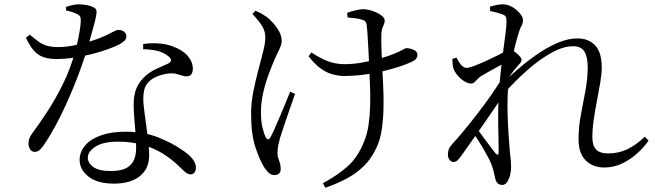

<svg xmlns="http://www.w3.org/2000/svg" viewBox="-20 -808 3040 891"><path d="M509 44.1Q431.1 44.1 390.3 11.2Q349.5 -21.7 349.5 -65.3Q349.5 -103.4 375.1 -133.1Q400.7 -162.8 448.4 -179.8Q496 -196.8 562.5 -196.8Q647.3 -196.8 712.7 -170.9Q778.1 -145 819.9 -115.5Q856.3 -92.6 872.8 -71.4Q889.2 -50.1 889.2 -31.2Q889.2 -16.3 882.6 -7.6Q875.9 1 863.8 1Q854.5 1 846.7 -4.2Q838.8 -9.5 830.4 -17.8Q822 -26.1 811.4 -35.8Q778.1 -68.5 736.8 -94.4Q695.4 -120.3 643.6 -135.4Q591.8 -150.6 526.5 -150.6Q458.2 -150.6 422.9 -127.4Q387.5 -104.2 387.5 -77.3Q387.5 -50.9 413.5 -32.6Q439.5 -14.4 493.7 -14.4Q542.1 -14.4 567.5 -28.8Q592.9 -43.2 602.3 -67.5Q611.8 -91.8 611.8 -121.4Q612 -154.7 609 -189.7Q606.1 -224.6 603.2 -258.8Q600.3 -293.1 600.3 -322.8Q600.3 -365.7 611.9 -395.1Q623.4 -424.5 647.6 -448.4Q671.7 -472.6 702.5 -486.8Q733.2 -501.1 759.2 -512.5Q774.5 -519.9 773.4 -529.7Q772.3 -539.6 758.6 -549.1Q738.3 -565.3 708.4 -572.3Q678.4 -579.3 644.1 -579.4L644.6 -603.8Q681.9 -609.2 718.3 -606.2Q754.7 -603.3 783.4 -592.1Q828.7 -575 851.8 -547.6Q874.9 -520.2 874.9 -489.6Q874.9 -473.4 868 -463.5Q861 -453.6 846.3 -453.6Q834.9 -453.6 823.9 -457.6Q812.8 -461.5 798.6 -465.1Q784.4 -468.7 762.9 -467.1Q736.8 -463.9 711.8 -454.5Q686.7 -445 670.1 -428.2Q653.4 -411.4 648.8 -388.3Q644.2 -365.2 645.2 -337.5Q646 -319.7 650.3 -288.2Q654.5 -256.7 659.5 -219.7Q664.6 -182.7 668.4 -147.5Q672.2 -112.4 672.2 -87Q672.2 -25.1 629 9.5Q585.8 44.1 509 44.1ZM141.1 -103.3Q126.7 -103.3 119.5 -115.7Q112.2 -128.2 112.2 -141.8Q112.2 -154.4 116.3 -165.7Q120.3 -177.1 130 -189.8Q162.2 -233 199.7 -290.3Q237.1 -347.6 271.5 -416.9Q306 -486.3 327.2 -563.7Q334 -587.6 340.1 -614.7Q346.2 -641.8 350.1 -666.7Q354 -691.5 354.8 -708.4Q355.6 -724.4 351.4 -731.6Q347.1 -738.9 334.1 -744.4Q323.5 -749.8 310.4 -753.6Q297.3 -757.3 286.6 -759.5V-775.9Q299.2 -780.7 315.6 -784.4Q331.9 -788 346.4 -788Q365.6 -788 385.8 -783.8Q406 -779.5 418.8 -771Q425.7 -767.2 427.5 -759.2Q429.2 -751.3 425.8 -732.7Q422.4 -714.2 412.8 -679.9Q403.2 -645.6 386.8 -587.8Q378.5 -559.2 364.2 -517.4Q349.9 -475.7 330.7 -427Q311.4 -378.3 288.4 -327.4Q265.4 -276.6 239.5 -228.1Q213.7 -179.6 186.2 -139.3Q175.9 -123.6 165.5 -113.4Q155 -103.3 141.1 -103.3ZM241.5 -534.2Q203.8 -534.2 178.3 -544.1Q152.7 -554.1 134.6 -576.1Q116.5 -598.2 100.3 -633.1L118.1 -647Q139.9 -628.9 157.2 -616Q174.5 -603.1 196.1 -596.3Q217.6 -589.5 251.8 -589.5Q274.4 -589.5 296.8 -592.8Q319.2 -596.1 338.7 -600.5Q358.2 -604.9 371.2 -608.1Q429.6 -624.7 460 -638.5Q490.4 -652.3 505.3 -660.7Q520.3 -669.1 529.6 -669.1Q546.1 -669.1 556.3 -660.3Q566.5 -651.6 566.5 -638.9Q566.5 -625.5 554 -615.8Q541.5 -606.1 532.8 -601.4Q513.3 -591.5 480.8 -579.7Q448.3 -568 407.9 -557.5Q367.6 -547 325 -540.6Q282.3 -534.2 241.5 -534.2Z M1478.4 42.4Q1545.6 6 1593.1 -36Q1640.5 -78.1 1669 -149.7Q1683.7 -183.7 1690 -226.3Q1696.4 -269 1697.7 -315.5Q1699 -362.1 1697.2 -406.9Q1695.4 -451.8 1693.6 -488.6Q1692.6 -520.4 1690.6 -559.5Q1688.6 -598.6 1686.5 -633.4Q1684.4 -668.3 1682.2 -685.2Q1681 -701.4 1675.6 -707.7Q1670.2 -714.1 1659 -716.9Q1647 -721 1628.4 -723.3Q1609.8 -725.5 1593.1 -727L1591.1 -748.5Q1607.6 -754.8 1629.7 -760Q1651.8 -765.3 1665.3 -765.3Q1684.4 -765.3 1707.7 -757.4Q1731 -749.6 1748.1 -737.6Q1765.2 -725.6 1765.2 -712.5Q1765.2 -701.1 1757.6 -685.5Q1750 -669.9 1749.6 -643.2Q1749.2 -627.9 1749.6 -603.7Q1750 -579.4 1751.4 -552Q1752.8 -524.5 1753.8 -497Q1755.8 -458.2 1758.3 -408.6Q1760.8 -359 1759.7 -306.7Q1758.6 -254.3 1751.5 -206.1Q1744.3 -157.8 1726.2 -120.9Q1703.2 -71.6 1668.1 -37.1Q1632.9 -2.6 1588.1 21Q1543.3 44.7 1490 63.3ZM1253.8 4.5Q1238.5 4.5 1227.1 -6.1Q1215.6 -16.7 1205.9 -31.8Q1185.3 -64.4 1165.3 -124.5Q1145.2 -184.5 1145.2 -282.6Q1145.2 -330.5 1155.3 -381.5Q1165.4 -432.5 1178.3 -480.7Q1191.1 -529 1201.2 -568.9Q1211.3 -608.7 1211.3 -635.2Q1211.3 -663.1 1195.6 -688.2Q1179.9 -713.3 1151.2 -743.4L1165.3 -758.1Q1183.3 -750.8 1194.9 -744Q1206.5 -737.1 1218.1 -728.9Q1228.9 -721 1245.5 -703.4Q1262.1 -685.7 1274.6 -663.6Q1287.2 -641.4 1287.2 -619.1Q1287.2 -602.4 1277.3 -581.6Q1267.4 -560.8 1256.5 -537.3Q1242.6 -505.5 1227.2 -464.1Q1211.8 -422.6 1201.4 -377.6Q1191 -332.5 1191 -288.9Q1191 -246.7 1197.4 -218.5Q1203.9 -190.4 1212.3 -173.1Q1218.1 -161.5 1224 -161.4Q1229.9 -161.3 1236.1 -172.6Q1242.4 -183.9 1253.2 -208.1Q1264 -232.2 1277.1 -263Q1290.2 -293.9 1303.1 -325.4Q1316.1 -356.9 1326.7 -382.8L1349.3 -372.5Q1339.9 -346.3 1329.5 -316.1Q1319.2 -285.9 1308.9 -256.4Q1298.5 -227 1290.9 -203.1Q1283.2 -179.3 1279.2 -166.6Q1274.6 -149.8 1271.1 -132.6Q1267.7 -115.5 1267.7 -99.4Q1267.7 -84.3 1271.5 -73.6Q1275.3 -62.9 1279 -51.5Q1282.7 -40 1282.7 -23.2Q1282.7 -9.8 1274.5 -2.7Q1266.3 4.5 1253.8 4.5ZM1577.8 -455.5Q1548.2 -455.5 1519.7 -464.1Q1491.2 -472.7 1464.5 -493Q1437.9 -513.3 1411.9 -547.3L1425.4 -564.6Q1466.6 -537.2 1502.3 -523.7Q1537.9 -510.2 1579.6 -510.2Q1617.4 -510.2 1660.5 -517.7Q1703.5 -525.1 1743.1 -536.3Q1782.7 -547.6 1808.8 -558.4Q1838.1 -570.2 1849.1 -577.3Q1860.1 -584.5 1866.4 -584.5Q1881.7 -584.5 1899.4 -576.8Q1917.1 -569 1917.1 -554.3Q1917.1 -542.8 1910.7 -534.9Q1904.3 -527 1888.7 -520.1Q1867.1 -510.1 1834.1 -499.1Q1801 -488.1 1759.6 -478.2Q1718.1 -468.3 1671.8 -461.9Q1625.5 -455.5 1577.8 -455.5Z M2784.6 -30.7Q2731.6 -30.7 2698.2 -63.4Q2664.8 -96.2 2664.8 -162.5Q2664.8 -218.4 2675.5 -274.7Q2686.2 -331.1 2696.8 -387.1Q2707.3 -443.1 2707.3 -496.5Q2707.3 -544.1 2692.1 -568.8Q2676.8 -593.5 2639.2 -593.5Q2594.4 -593.5 2539.9 -563.5Q2485.4 -533.6 2429 -484.1Q2372.6 -434.6 2320.6 -375.9L2322.5 -432.5Q2359.1 -466.7 2400.9 -501.6Q2442.7 -536.5 2486.8 -565.5Q2530.9 -594.4 2574.8 -612.1Q2618.6 -629.7 2659.9 -629.7Q2711.7 -629.7 2742 -597.2Q2772.4 -564.8 2772.4 -494.7Q2772.4 -465.4 2765.8 -426.1Q2759.2 -386.9 2750.6 -342.5Q2742 -298.1 2735.5 -254Q2728.9 -209.8 2728.9 -171.6Q2728.9 -131.8 2746.6 -113.9Q2764.4 -96 2800.1 -96Q2849.4 -96 2889.3 -114.5Q2929.2 -133 2972.4 -173.5L2989.7 -155.4Q2968.2 -124.1 2936.2 -95.5Q2904.2 -66.9 2865.9 -48.8Q2827.6 -30.7 2784.6 -30.7ZM2084.7 -56.3Q2074.4 -56.1 2066.5 -66.1Q2058.5 -76.1 2058.5 -90.9Q2058.5 -105 2062.7 -115.7Q2066.8 -126.3 2080.5 -141.5Q2097.5 -159.3 2127.7 -195.5Q2157.9 -231.7 2193.5 -277.6Q2229 -323.5 2262.5 -371.5Q2296 -419.4 2320.6 -460.8L2318.7 -373.2Q2299.5 -342.2 2274.2 -304.8Q2248.9 -267.4 2221.7 -228.4Q2194.5 -189.4 2168.4 -152.6Q2142.3 -115.8 2121.3 -85.7Q2112.4 -73.4 2104.1 -64.9Q2095.8 -56.5 2084.7 -56.3ZM2310.3 50.2Q2297.1 50.2 2288.8 41.9Q2280.6 33.6 2277.3 16.2Q2273.3 -1.9 2269.9 -16.1Q2266.5 -30.3 2259.7 -47.4Q2255.5 -58.6 2245.2 -78Q2235 -97.4 2221.8 -120.1Q2208.5 -142.7 2194.6 -164.1Q2180.7 -185.5 2169.1 -201.4L2185 -223Q2199.9 -202.6 2218.5 -177.2Q2237 -151.7 2254.1 -129.3Q2271.2 -106.8 2279.8 -96.1Q2293.7 -80.6 2294.1 -102.6Q2294.3 -131.7 2293.1 -178.4Q2291.8 -225 2291.8 -280.2Q2291.9 -335.4 2295.9 -387.5Q2299.6 -440.2 2305.2 -489.4Q2310.8 -538.7 2316.5 -581Q2322.2 -623.3 2326.4 -656.2Q2330.5 -689.2 2330.5 -709.1Q2330.5 -725.9 2326.3 -731.8Q2322 -737.7 2308 -742.8Q2298.5 -746 2284.9 -749.9Q2271.3 -753.7 2254.6 -756.8L2253.8 -777.3Q2267.3 -781.2 2282.5 -784.5Q2297.7 -787.9 2314.6 -787.9Q2330.5 -787.9 2346.7 -780.8Q2362.9 -773.8 2376.3 -762.3Q2389.7 -750.8 2398.3 -738.3Q2407 -725.7 2407 -715.2Q2407 -699.6 2399.7 -687.2Q2392.4 -674.9 2383.9 -645.2Q2379.5 -631.1 2372.9 -606Q2366.4 -580.8 2359.3 -548.4Q2352.3 -516 2346.6 -479.1Q2340.9 -442.2 2338.3 -405.4Q2333.9 -346.7 2335.3 -287.5Q2336.7 -228.3 2340.5 -179.4Q2344.3 -130.6 2346.5 -99.4Q2348.9 -80 2350.4 -63.7Q2351.8 -47.4 2351.8 -30.7Q2351.8 -13.6 2347 5Q2342.3 23.6 2333.3 36.9Q2324.4 50.2 2310.3 50.2ZM2166.1 -420.2Q2151.9 -420.2 2134.5 -430.9Q2117.1 -441.6 2103.3 -458.2Q2089.5 -474.8 2084.1 -490.7Q2080.9 -502.1 2080.1 -513.5Q2079.3 -524.9 2079.5 -534.9L2098.4 -540.5Q2110.1 -517.4 2121.3 -505.2Q2132.5 -493 2146 -493Q2156.5 -493 2181.8 -502.6Q2207.2 -512.2 2237.2 -526Q2267.2 -539.8 2292.3 -552.4Q2317.3 -565.1 2327.4 -570.9Q2336.5 -576.3 2342.2 -577.5Q2348 -578.7 2356.6 -574.9Q2365.4 -570.7 2375.6 -562.4Q2385.7 -554.2 2393.1 -545.5Q2400.4 -536.9 2400.4 -530.9Q2400.4 -522.2 2393.3 -514.5Q2386.2 -506.8 2376.8 -495.4Q2364.1 -481.3 2351.4 -463Q2338.7 -444.8 2325.8 -425.3L2329.6 -483.3Q2334.4 -491.3 2339.1 -503.1Q2343.8 -514.8 2347.2 -527.4Q2325.4 -517.2 2300.9 -504.4Q2276.4 -491.6 2254 -478.8Q2231.6 -465.9 2213.7 -455.6Q2203.7 -449.4 2196.2 -441Q2188.7 -432.7 2181.8 -426.5Q2174.9 -420.2 2166.1 -420.2Z"/></svg>

Font: Noto Serif SC ExtraLight
Style: Regular
Weight: 200
Designer: Ryoko NISHIZUKA 西塚涼子 (kana & ideographs); Frank Grießhammer (Latin, Greek & Cyrillic); Wenlong ZHANG 张文龙 (bopomofo); San
Foundry: Adobe
Version: Version 2.002-H1;hotconv 1.1.0;makeotfexe 2.6.0